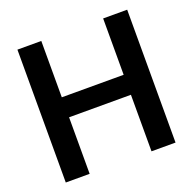

<svg xmlns="http://www.w3.org/2000/svg" viewBox="-125 -834 965 960"><g transform="rotate(-20 357.5 -353.5)"><path d="M65.4 -707H192.4V-407.2H521.5V-707H649.4V0H521.5V-300.8H192.4V0H65.4Z"/></g></svg>

Font: Pretendard Std SemiBold
Style: Regular
Weight: 600
Designer: Base glyphs from Inter by Rasmus Andersson; Hangeul glyphs from Noto Sans CJK(Source Han Sans) by Jang Soo-young and Kan
Foundry: Kil Hyung-jin
Version: Version 1.309